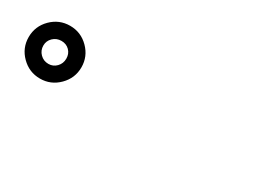

<svg xmlns="http://www.w3.org/2000/svg" viewBox="-21 -1090 1042 764"><g transform="rotate(30 500.0 -708.0)"><path d="M65.9 -622.6Q30.3 -658.2 30.3 -708Q30.3 -757.8 65.9 -793.5Q101.6 -829.1 151.4 -829.1Q201.2 -829.1 236.8 -793.5Q272.5 -757.8 272.5 -708Q272.5 -658.2 236.8 -622.6Q201.2 -586.9 151.4 -586.9Q101.6 -586.9 65.9 -622.6ZM97.7 -708Q97.7 -685.5 113.3 -669.9Q128.9 -654.3 151.4 -654.3Q172.9 -654.3 188 -669.9Q203.1 -685.5 203.1 -708Q203.1 -730.5 188.5 -745.1Q173.8 -759.8 151.4 -759.8Q128.9 -759.8 113.3 -744.6Q97.7 -729.5 97.7 -708Z"/></g></svg>

Font: GenEi Gothic M Heavy
Style: Regular
Weight: 800
Designer: o_tamon (Modified); [Source Han Sans]
Ryoko NISHIZUKA  (kana & ideographs); Paul D. Hunt (Latin, Greek & Cyrillic); Wenl
Version: Version 1.1a;Original Version 1.004